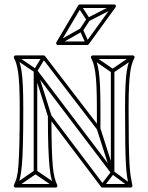

<svg xmlns="http://www.w3.org/2000/svg" viewBox="-20 -838 669 866"><path d="M132 -62H148V-519Q148 -525 139 -522Q130 -519 134 -514L482 -55Q485 -51 490.5 -52.5Q496 -54 496 -60V-518H480V-60Q480 -54 489 -57.5Q498 -61 494 -65L146 -524Q143 -529 137.5 -527Q132 -525 132 -519ZM226 7 236 -7 145 -69Q143 -70 140 -70Q137 -70 135 -69L45 -7L55 7L145 -55Q147 -57 140.5 -57Q134 -57 135 -55ZM403 -587 393 -573 483 -511Q485 -510 488 -510Q491 -510 493 -511L584 -573L574 -587L483 -525Q482 -524 488.5 -524Q495 -524 493 -525ZM54 -587 46 -573 136 -512Q138 -511 141.5 -511.5Q145 -512 147 -515L184 -576L170 -584L133 -523Q132 -520 139.5 -522Q147 -524 144 -526ZM564 6 574 -6 493 -66Q490 -68 487 -67.5Q484 -67 482 -65L436 -5L448 5L494 -55Q496 -58 488.5 -57Q481 -56 483 -54ZM148 -520 132 -516 196 -313 212 -317ZM433 -259 417 -255 480 -58 496 -62ZM577 -2Q573 -21 569.5 -42.5Q566 -64 564 -99.5Q562 -135 561 -194.5Q560 -254 560 -349Q560 -411 562 -450.5Q564 -490 567.5 -513.5Q571 -537 575.5 -551Q580 -565 586 -576Q588 -581 586 -584.5Q584 -588 579 -588H398Q394 -588 391.5 -584.5Q389 -581 391 -576Q397 -565 401.5 -551Q406 -537 409.5 -513.5Q413 -490 415 -450.5Q417 -411 417 -349V-257L431 -262L183 -585Q182 -588 177 -588H50Q46 -588 43.5 -584.5Q41 -581 43 -576Q49 -565 53.5 -551Q58 -537 61.5 -513.5Q65 -490 67 -450.5Q69 -411 69 -349Q69 -255 67.5 -194.5Q66 -134 63.5 -97Q61 -60 56 -39.5Q51 -19 43 -4Q41 0 43.5 4Q46 8 50 8H231Q236 8 238 4Q240 0 238 -4Q231 -18 226 -37.5Q221 -57 218 -90Q215 -123 213.5 -177.5Q212 -232 212 -315L198 -310L436 5Q438 8 442 8H569Q573 8 575.5 5Q578 2 577 -2ZM561 2 569 -8H442L448 -5L210 -320Q207 -325 201.5 -323Q196 -321 196 -315Q196 -230 198 -174.5Q200 -119 203.5 -85Q207 -51 212 -31Q217 -11 224 4L231 -8H50L57 4Q65 -11 70 -32.5Q75 -54 78.5 -91.5Q82 -129 83.5 -191Q85 -253 85 -349Q85 -412 83 -453Q81 -494 77 -518.5Q73 -543 68 -557.5Q63 -572 57 -584L50 -572H177L171 -575L419 -252Q422 -248 427.5 -249.5Q433 -251 433 -257V-349Q433 -412 431 -453Q429 -494 425 -518.5Q421 -543 416 -557.5Q411 -572 405 -584L398 -572H579L572 -584Q566 -572 561 -557.5Q556 -543 552 -518.5Q548 -494 546 -453Q544 -412 544 -349Q544 -253 545 -193Q546 -133 548 -97Q550 -61 553.5 -39Q557 -17 561 2ZM385 -746 371 -754 340 -707 354 -699ZM346 -814 332 -806 371 -746Q373 -743 376 -742.5Q379 -742 382 -743L499 -803L491 -817L374 -757Q372 -756 379.5 -754Q387 -752 385 -754ZM367 -640 381 -646 354 -706Q353 -710 349.5 -711Q346 -712 343 -710L237 -650L245 -636L351 -696Q354 -698 346.5 -700.5Q339 -703 340 -700ZM248 -639 347 -806 340 -802H495L489 -815L368 -648L374 -651H241ZM234 -647Q232 -643 234.5 -639Q237 -635 241 -635H374Q376 -635 377.5 -636Q379 -637 380 -638L501 -805Q504 -810 502 -814Q500 -818 495 -818H340Q336 -818 333 -814Z"/></svg>

Font: Tilt Prism
Style: Regular
Weight: 400
Version: Version 1.000